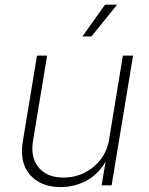

<svg xmlns="http://www.w3.org/2000/svg" viewBox="-20 -780 625 808"><path d="M234.9 7.3Q151.9 7.3 106.4 -44.2Q61 -95.7 76.2 -186L135.7 -545.9H178.2L119.1 -188Q107.4 -117.2 142.8 -75Q178.2 -32.7 247.1 -32.7Q294.4 -32.7 335 -52.7Q375.5 -72.8 403.3 -108.6Q431.2 -144.5 439 -192.4L497.1 -545.9H540L449.7 0H407.7L424.3 -99.6Q392.1 -44.4 341.8 -18.6Q291.5 7.3 234.9 7.3ZM326.7 -626.5 421.9 -760.3H472.7L364.7 -626.5Z"/></svg>

Font: Inter Extra Light
Style: Italic
Weight: 200
Italic angle: -9.39999°
Designer: Rasmus Andersson
Foundry: rsms
Version: Version 4.000;git-3c8e0fc